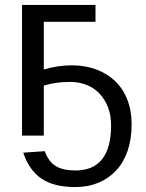

<svg xmlns="http://www.w3.org/2000/svg" viewBox="-20 -548 589 776"><path d="M512 -45Q512 14 496 61Q480 108 450 140.5Q420 173 378 190.5Q336 208 285 208Q197 208 147 173.5Q97 139 74 69L161 63Q176 105 205 123Q234 141 285 141Q357 141 393 95Q429 49 429 -41Q429 -82 416.5 -114.5Q404 -147 382 -170Q360 -193 329.5 -205Q299 -217 263 -217Q206 -217 157 -202V0H69V-528H366V-460H157V-267Q214 -284 270 -284Q324 -284 368.5 -267.5Q413 -251 445 -220.5Q477 -190 494.5 -145.5Q512 -101 512 -45Z"/></svg>

Font: Libra Sans
Style: Regular
Weight: 400
Foundry: Context Ltd
Version: Version 1.000; ttfautohint (v1.3)